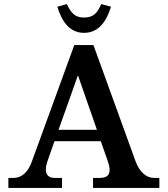

<svg xmlns="http://www.w3.org/2000/svg" viewBox="-20 -921 822 941"><path d="M645 -129 438 -700H344L136 -129C118 -78 87 -49 46 -49H21V0H284V-49H249C207 -49 195 -79 212 -129L247 -229H474L509 -129C527 -77 516 -49 471 -49H436V0H761V-49H735C696 -49 664 -79 645 -129ZM261 -888 308 -901C327 -859 346 -835 392 -835C439 -835 458 -859 476 -901L524 -888C503 -819 465 -760 392 -760C319 -760 282 -819 261 -888ZM267 -285 362 -552 455 -285Z"/></svg>

Font: LT Superior Serif Semibold
Style: Regular
Weight: 600
Designer: Daniel Lyons
Foundry: LyonsType
Version: Version 2.120;FEAKit 1.0